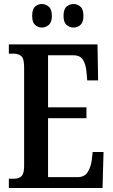

<svg xmlns="http://www.w3.org/2000/svg" viewBox="-20 -935 562 955"><path d="M24 0V-46H50Q74 -46 87 -59Q100 -72 100 -108V-601Q100 -645 85 -656.5Q70 -668 50 -668H24V-714H465L468 -535H414L410 -579Q407 -614 393 -637Q379 -660 345 -660H219V-401H410V-347H219V-54H366Q400 -54 415.5 -78Q431 -102 436 -135L441 -179H495L490 0ZM347 -798Q326 -798 311 -811Q296 -824 296 -856Q296 -889 311 -902Q326 -915 347 -915Q365 -915 380 -902Q395 -889 395 -856Q395 -824 380 -811Q365 -798 347 -798ZM188 -798Q169 -798 154.5 -811Q140 -824 140 -856Q140 -889 154.5 -902Q169 -915 188 -915Q207 -915 222.5 -902Q238 -889 238 -856Q238 -824 222.5 -811Q207 -798 188 -798Z"/></svg>

Font: Noto Serif Ethiopic ExtraCondensed SemiBold
Style: Regular
Weight: 600
Width: 2
Designer: Monotype Design Team
Foundry: Monotype Imaging Inc.
Version: Version 2.102; ttfautohint (v1.8.4.7-5d5b)